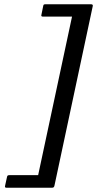

<svg xmlns="http://www.w3.org/2000/svg" viewBox="-20 -768 456 901"><path d="M10 113Q1 113 4 103L13 62Q14 57 16.5 55.5Q19 54 24 54H159L318 -690H182Q178 -690 175.5 -691.5Q173 -693 174 -697L183 -741Q184 -746 186.5 -747Q189 -748 196 -748H407Q418 -748 415 -738L236 101Q235 107 232.5 110Q230 113 224 113Z"/></svg>

Font: Glory Medium
Style: Italic
Weight: 500
Italic angle: -12°
Version: Version 1.011